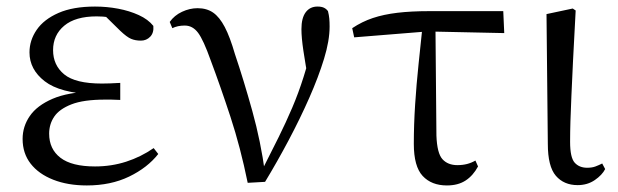

<svg xmlns="http://www.w3.org/2000/svg" viewBox="-20 -551 1886 586"><path d="M245 15Q187 15 142.5 -2.5Q98 -20 73.5 -51.5Q49 -83 49 -127Q49 -165 71 -197Q93 -229 140.5 -249.5Q188 -270 266 -272V-263Q163 -267 116.5 -303Q70 -339 70 -391Q70 -428 92 -460Q114 -492 158.5 -511.5Q203 -531 270 -531Q306 -531 340.5 -524.5Q375 -518 403.5 -505Q432 -492 448 -472Q450 -451 438.5 -439Q427 -427 410 -427Q393 -427 380 -432.5Q367 -438 347 -457L290 -513L346 -511L355 -492Q329 -496 311.5 -498.5Q294 -501 275 -501Q210 -501 176 -472.5Q142 -444 142 -398Q142 -352 176 -324Q210 -296 291 -296Q303 -296 316 -296.5Q329 -297 347 -298V-246Q328 -247 318.5 -247Q309 -247 301 -247Q235 -247 198 -232.5Q161 -218 145.5 -195Q130 -172 130 -143Q130 -96 164.5 -69.5Q199 -43 270 -43Q320 -43 365 -57.5Q410 -72 449 -99L463 -81Q430 -39 374 -12Q318 15 245 15Z M736 7Q714 -101 683.5 -194Q653 -287 623 -367Q601 -429 584.5 -451Q568 -473 544 -473Q522 -473 506 -465L498 -484Q512 -504 535.5 -515Q559 -526 583 -526Q611 -526 630.5 -512.5Q650 -499 666 -468.5Q682 -438 697 -386Q724 -306 750 -212.5Q776 -119 789 -22H775L781 -34Q808 -87 830.5 -132.5Q853 -178 872 -222.5Q891 -267 906.5 -316Q922 -365 936 -424L923 -295Q912 -356 906 -396Q900 -436 900 -462Q900 -496 913 -513.5Q926 -531 949 -531Q961 -531 968.5 -527.5Q976 -524 981 -517Q984 -505 985 -494.5Q986 -484 986 -470Q986 -427 969 -371.5Q952 -316 924 -252.5Q896 -189 861 -123Q826 -57 789 4Z M1061 -437 1055 -465Q1085 -485 1118 -496Q1151 -507 1193 -512Q1235 -517 1290 -517H1516L1519 -450L1284 -455ZM1344 15Q1297 15 1270 -14Q1243 -43 1243 -112Q1243 -170 1247 -232Q1251 -294 1257.5 -355.5Q1264 -417 1270 -475H1309L1312 -137Q1314 -83 1330.5 -65Q1347 -47 1376 -47Q1392 -47 1405.5 -50.5Q1419 -54 1431 -61L1439 -43Q1424 -15 1401 0Q1378 15 1344 15Z M1743 14Q1701 14 1676.5 -14.5Q1652 -43 1652 -112L1648 -508L1728 -525L1737 -519Q1732 -430 1729 -367Q1726 -304 1724 -259Q1722 -214 1721 -180.5Q1720 -147 1720 -118Q1720 -70 1734 -54.5Q1748 -39 1772 -39Q1787 -39 1797.5 -43Q1808 -47 1818 -52L1827 -35Q1818 -17 1795.5 -1.5Q1773 14 1743 14Z"/></svg>

Font: Noto Serif TC
Style: Regular
Weight: 400
Designer: Ryoko NISHIZUKA  (kana & ideographs); Frank Grießhammer (Latin, Greek & Cyrillic); Wenlong ZHANG  (bopomofo); Sandoll Co
Foundry: Adobe
Version: Version 2.003-H1;hotconv 1.1.1;makeotfexe 2.6.0